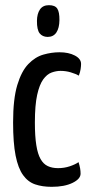

<svg xmlns="http://www.w3.org/2000/svg" viewBox="-20 -712 352 742"><path d="M179.6 10Q143.4 10 115.8 0.5Q88.2 -8.9 69.1 -35.4Q50 -61.9 40.3 -110.7Q30.6 -159.6 30.6 -239Q30.6 -329 46.7 -383Q62.9 -437 89.5 -464.5Q116 -492 147.7 -501Q179.3 -510 210 -510Q245.2 -510 269.3 -497.4Q293.3 -484.8 293.3 -465Q293.3 -456.8 291.5 -444.8Q289.7 -432.9 284.7 -419.8Q272.7 -426.6 253.8 -432.3Q234.9 -438.1 214 -438.1Q197.1 -438.1 179.4 -431.7Q161.6 -425.3 147 -405.2Q132.4 -385 123.6 -345.2Q114.8 -305.4 114.8 -238.5Q114.8 -185.7 120.3 -151.2Q125.7 -116.8 136.8 -97.4Q147.8 -77.9 164.7 -70.1Q181.5 -62.2 204.4 -62.2Q228.5 -62.2 249.8 -69.4Q271.2 -76.6 283.5 -85.4Q287.8 -71.7 289.6 -61.3Q291.4 -51 291.4 -40.8Q291.4 -20.4 260.2 -5.2Q229 10 179.6 10ZM163.8 -569.3Q144.1 -569.7 133.3 -583.1Q122.5 -596.6 122.8 -631.6Q123.2 -659.2 134.5 -675.6Q145.8 -692 169 -692Q192.6 -692 201.3 -678.8Q210 -665.7 209.7 -634.2Q209.3 -603.7 197.9 -586.5Q186.4 -569.3 163.8 -569.3Z"/></svg>

Font: Yanone Kaffeesatz ExtraLight
Style: Regular
Weight: 200
Designer: Yanone (Cyrillic: Daniel Pouzeot, Huerta Tipografica, and Cyreal)
Foundry: Yanone
Version: Version 2.003